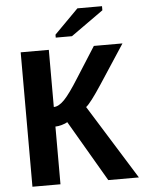

<svg xmlns="http://www.w3.org/2000/svg" viewBox="-59 -933 730 979"><g transform="rotate(-5 306.0 -443.0)"><path d="M66.9 -688H210.9V-395.5Q236.3 -395.5 265.4 -425.5Q294.4 -455.6 340.8 -529.8L441.4 -688H587.9L458.5 -490.2Q397.9 -397.9 375 -380.9L611.8 0H455.1L272.5 -312.5Q262.7 -306.2 243.7 -300.8Q224.6 -295.4 210.4 -295.4V0H66.9ZM251.5 -747.1V-762.2L374.5 -886.2H500.5V-865.2L334.5 -747.1Z"/></g></svg>

Font: Arial
Style: Bold
Weight: 700
Designer: Steve Matteson
Foundry: Ascender Corporation
Version: Version 2.00.3